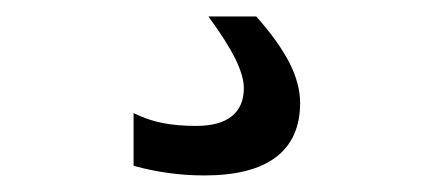

<svg xmlns="http://www.w3.org/2000/svg" viewBox="-20 -20 540 233"><path d="M291 0Q317.9 30.3 331.1 55.9Q344.2 81.5 344.2 105Q344.2 148.4 314.9 170.7Q285.6 192.9 228 192.9Q205.6 192.9 184.3 189.9Q163.1 187 142.1 181.2V117.2Q158.7 125.5 176.8 129.2Q194.8 132.8 217.8 132.8Q246.6 132.8 261.2 121.1Q275.9 109.4 275.9 86.9Q275.9 72.3 265.4 51Q254.9 29.8 232.9 0Z"/></svg>

Font: Pangururan
Style: Regular
Weight: 400
Designer: Uli Kozok
Foundry: Michael Everson and Uli Kozok
Version: Version 1.005